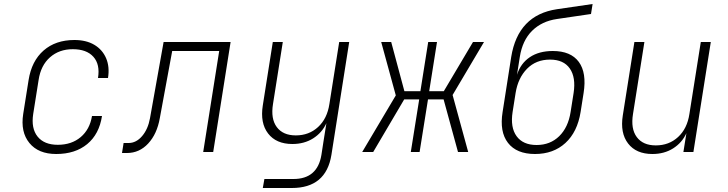

<svg xmlns="http://www.w3.org/2000/svg" viewBox="-20 -760 3640 960"><path d="M261 10Q172 10 127 -45Q82 -100 96 -190L123 -360Q138 -455 198 -507.5Q258 -560 352 -560Q411 -560 451.5 -536Q492 -512 510.5 -469Q529 -426 520 -370H470Q481 -438 447 -476Q413 -514 344 -514Q276 -514 230 -473.5Q184 -433 173 -360L146 -190Q135 -118 168 -77Q201 -36 269 -36Q338 -36 383.5 -74.5Q429 -113 440 -180H490Q476 -89 416 -39.5Q356 10 261 10Z M590 5 598 -45H623Q661 -45 690.5 -79.5Q720 -114 730 -169L798 -550H1133L1046 0H996L1076 -505H841L779 -169Q765 -90 721 -42.5Q677 5 615 5Z M1294 180 1302 135H1447Q1567 135 1587 15L1597 -50L1612 -144Q1590 -96 1545.5 -68Q1501 -40 1442 -40Q1361 -40 1320.5 -92.5Q1280 -145 1294 -233L1344 -550H1394L1345 -240Q1333 -166 1364 -124.5Q1395 -83 1459 -83Q1525 -83 1570.5 -125Q1616 -167 1627 -240L1676 -550H1726L1637 15Q1610 180 1439 180Z M1791 0 1959 -283 1886 -550H1936L2002 -304H2082L2121 -550H2165L2126 -304H2199L2345 -550H2400L2243 -285L2321 0H2270L2198 -263H2120L2078 0H2034L2076 -263H2001L1846 0Z M2655 10Q2563 10 2520 -45.5Q2477 -101 2493 -200L2536 -475Q2570 -685 2765 -714L2943 -740L2935 -690L2765 -665Q2689 -654 2640.5 -606Q2592 -558 2579 -475L2565 -386Q2583 -443 2629 -474Q2675 -505 2744 -505Q2834 -505 2874 -450.5Q2914 -396 2898 -295L2883 -200Q2867 -100 2807 -45Q2747 10 2655 10ZM2663 -35Q2731 -35 2776 -79Q2821 -123 2833 -200L2848 -295Q2860 -373 2829 -417.5Q2798 -462 2730 -462Q2660 -462 2615 -416Q2570 -370 2558 -295L2543 -200Q2531 -123 2563 -79Q2595 -35 2663 -35Z M3242 10Q3161 10 3120.5 -42.5Q3080 -95 3094 -183L3152 -550H3202L3145 -190Q3133 -116 3164 -74.5Q3195 -33 3259 -33Q3325 -33 3370.5 -75Q3416 -117 3427 -190L3484 -550H3534L3447 0H3397L3412 -94Q3390 -46 3345.5 -18Q3301 10 3242 10Z"/></svg>

Font: JetBrains Mono NL Thin
Style: Italic
Weight: 100
Italic angle: -9°
Monospace: yes
Designer: Philipp Nurullin, Konstantin Bulenkov
Foundry: JetBrains
Version: Version 2.305; ttfautohint (v1.8.4.7-5d5b)